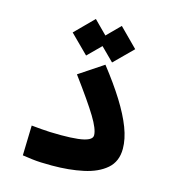

<svg xmlns="http://www.w3.org/2000/svg" viewBox="-104 -779 795 872"><g transform="rotate(15 293.0 -343.5)"><path d="M218.8 3.9Q188.5 3.9 167 2.9Q145.5 2 125.5 -0.5Q105.5 -2.9 79.6 -6.8L83.5 -147.9Q108.9 -145.5 128.7 -143.8Q148.4 -142.1 170.7 -141.1Q192.9 -140.1 223.6 -140.1Q269.5 -140.1 302 -143.8Q334.5 -147.5 351.6 -156Q368.7 -164.6 368.7 -178.2Q368.7 -207 334.7 -262.9Q300.8 -318.8 221.7 -425.8L335.4 -501.5Q392.1 -429.2 431.2 -366.7Q470.2 -304.2 490.5 -251.2Q510.7 -198.2 510.7 -152.8Q510.7 -92.8 471.2 -58.6Q431.6 -24.4 365.5 -10.3Q299.3 3.9 218.8 3.9ZM361.8 -519 275.9 -604.5 361.8 -690.9 447.8 -604.5ZM239.7 -519 153.8 -604.5 239.7 -690.9 325.7 -604.5Z"/></g></svg>

Font: Cascadia Mono
Style: Regular
Weight: 400
Monospace: yes
Designer: Aaron Bell
Foundry: Saja Typeworks
Version: Version 2404.023